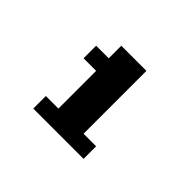

<svg xmlns="http://www.w3.org/2000/svg" viewBox="-88 -525 675 675"><g transform="rotate(45 250.0 -187.5)"><path d="M187.5 -375H312.5V-62.5H375V0H125V-62.5H187.5V-250H125V-312.5H187.5Z"/></g></svg>

Font: Half Eighties
Style: Regular
Weight: 400
Monospace: yes
Designer: Jayvee Enaguas (HarvettFox96)
Version: 20191127.01dev02